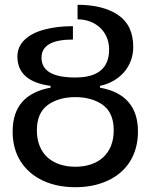

<svg xmlns="http://www.w3.org/2000/svg" viewBox="-20 -760 622 793"><path d="M549.8 -216.8C549.8 -318.8 497.6 -378.9 393.1 -397.9V-405.3C474.6 -422.9 530.3 -484.9 530.3 -565.9C530.3 -625.5 509.8 -669.4 468.3 -697.8C426.8 -726.1 370.6 -740.2 300.3 -740.2V-680.2C372.1 -680.2 430.7 -631.8 430.7 -555.7C430.7 -478.5 384.3 -439.9 291 -439.9C197.8 -439.9 151.4 -467.3 151.4 -521.5C151.4 -571.8 194.8 -596.7 281.2 -596.7V-651.9C237.8 -651.9 199.2 -647.5 164.6 -638.2C95.2 -620.1 51.8 -581.5 51.8 -526.9C51.8 -458 97.7 -417.5 189 -405.3V-397.9C84.5 -378.9 32.2 -318.8 32.2 -216.8C32.2 -168.5 43.5 -127 65.9 -92.3C110.4 -23.4 191.4 13.2 291 13.2C340.8 13.2 385.3 4.4 424.3 -13.7C502.4 -49.3 549.8 -119.6 549.8 -216.8ZM449.7 -221.7C449.7 -124 385.3 -71.3 291 -71.3C196.8 -71.3 132.3 -124 132.3 -221.7C132.3 -270 147.5 -304.7 177.7 -326.7C207.5 -348.1 245.6 -358.9 291 -358.9C336.4 -358.9 374.5 -348.1 404.8 -326.7C434.6 -304.7 449.7 -270 449.7 -221.7Z"/></svg>

Font: SG Kara Light
Style: Regular
Weight: 400
Designer: Damoon Khanjanzadeh
Version: Version 1.000